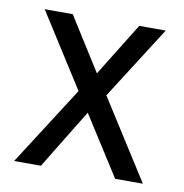

<svg xmlns="http://www.w3.org/2000/svg" viewBox="-63 -555 588 614"><g transform="rotate(10 231.5 -247.5)"><path d="M350 0 227 -193 109 0H22L186 -256L34 -495H125L234 -322L341 -495H427L276 -258L440 0Z"/></g></svg>

Font: Inria Sans
Style: Regular
Weight: 400
Designer: Black Foundry Team
Foundry: Black Foundry
Version: Version 1.2; ttfautohint (v1.8.3)